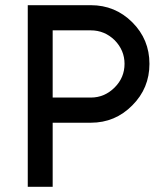

<svg xmlns="http://www.w3.org/2000/svg" viewBox="-20 -720 617 740"><path d="M183 -603H330Q383 -603 422 -565Q460 -526 460 -474Q460 -421 422 -383Q383 -344 330 -344H183ZM87 -700V0H183V-247H330Q424 -247 490 -314Q556 -380 556 -474Q556 -568 490 -634Q424 -700 330 -700Z"/></svg>

Font: Unageo
Style: Medium
Weight: 500
Designer: Richard Sepsi
Foundry: Richard Sepsi
Version: Version 2.000